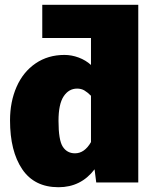

<svg xmlns="http://www.w3.org/2000/svg" viewBox="-20 -764 641 804"><path d="M559 0H383L376 -55Q319 20 225 20Q124 20 73 -55.5Q22 -131 22 -260Q22 -338 49.5 -400.5Q77 -463 129 -498.5Q181 -534 250 -534Q280 -534 309.5 -523Q339 -512 361 -492V-605H157V-744H559ZM361 -169V-363Q346 -378 333 -385.5Q320 -393 303 -393Q268 -393 246.5 -360.5Q225 -328 225 -258Q225 -177 243 -149.5Q261 -122 294 -122Q334 -122 361 -169Z"/></svg>

Font: Fira Sans Black
Style: Regular
Weight: 900
Designer: Carrois Corporate & Edenspiekermann AG
Foundry: Carrois Corporate GbR & Edenspiekermann AG
Version: Version 4.203